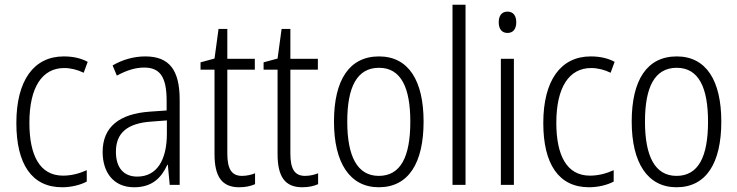

<svg xmlns="http://www.w3.org/2000/svg" viewBox="-20 -780 3111 810"><path d="M242 10C279 10 318 1 346 -14V-62C315 -48 281 -39 246 -39C148 -39 104 -124 104 -262C104 -412 158 -493 251 -493C278 -493 307 -486 333 -473L350 -519C323 -534 289 -542 249 -542C123 -542 49 -441 49 -261C49 -88 114 10 242 10Z M593 -542C544 -542 496 -528 455 -504L473 -461C515 -484 553 -495 588 -495C654 -495 683 -457 683 -355V-314L612 -309C484 -300 413 -245 413 -139C413 -55 457 10 546 10C622 10 661 -30 686 -85H688L696 0H738V-359C738 -485 694 -542 593 -542ZM618 -267 684 -272V-216C684 -105 642 -35 559 -35C503 -35 469 -71 469 -140C469 -219 517 -260 618 -267Z M1001 -38C955 -38 939 -70 939 -133V-486H1055V-532H939V-658H902L885 -533L826 -517V-486H885V-130C885 -35 916 10 989 10C1016 10 1038 5 1056 -3V-49C1042 -43 1021 -38 1001 -38Z M1267 -38C1221 -38 1205 -70 1205 -133V-486H1321V-532H1205V-658H1168L1151 -533L1092 -517V-486H1151V-130C1151 -35 1182 10 1255 10C1282 10 1304 5 1322 -3V-49C1308 -43 1287 -38 1267 -38Z M1767 -267C1767 -439 1704 -542 1579 -542C1454 -542 1389 -443 1389 -267C1389 -93 1456 10 1578 10C1704 10 1767 -93 1767 -267ZM1445 -267C1445 -413 1486 -494 1579 -494C1673 -494 1711 -408 1711 -267C1711 -118 1670 -38 1578 -38C1487 -38 1445 -121 1445 -267Z M1944 0V-760H1889V0Z M2121 -731C2096 -731 2084 -713 2084 -686C2084 -658 2097 -641 2121 -641C2145 -641 2158 -658 2158 -686C2158 -713 2146 -731 2121 -731ZM2148 -532H2093V0H2148Z M2465 10C2502 10 2541 1 2569 -14V-62C2538 -48 2504 -39 2469 -39C2371 -39 2327 -124 2327 -262C2327 -412 2381 -493 2474 -493C2501 -493 2530 -486 2556 -473L2573 -519C2546 -534 2512 -542 2472 -542C2346 -542 2272 -441 2272 -261C2272 -88 2337 10 2465 10Z M3023 -267C3023 -439 2960 -542 2835 -542C2710 -542 2645 -443 2645 -267C2645 -93 2712 10 2834 10C2960 10 3023 -93 3023 -267ZM2701 -267C2701 -413 2742 -494 2835 -494C2929 -494 2967 -408 2967 -267C2967 -118 2926 -38 2834 -38C2743 -38 2701 -121 2701 -267Z"/></svg>

Font: Noto Sans Thai Cond Light
Style: Regular
Weight: 300
Width: 3
Designer: Monotype Design Team
Foundry: Monotype Imaging Inc.
Version: Version 2.002